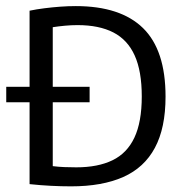

<svg xmlns="http://www.w3.org/2000/svg" viewBox="-20 -622 623 646"><path d="M1 -278V-330H281.5V-278ZM219 5Q186 5 151.5 3.2Q117 1.5 79.5 -2.5V-586Q103.5 -591 129.5 -594.2Q155.5 -597.5 182.2 -599.5Q209 -601.5 235 -601.5Q385.5 -601.5 461.2 -527.5Q537 -453.5 537 -297Q537 -191.5 501.2 -124.8Q465.5 -58 394.8 -26.5Q324 5 219 5ZM236.5 -59Q309.5 -59 358.5 -82.8Q407.5 -106.5 432.2 -159Q457 -211.5 457 -297.5Q457 -382.5 433.2 -435.2Q409.5 -488 361.5 -512.8Q313.5 -537.5 241 -537.5Q220 -537.5 198.5 -535.5Q177 -533.5 157.5 -530.5V-63Q177.5 -60.5 196.8 -59.8Q216 -59 236.5 -59Z"/></svg>

Font: Encode Sans SC SemiCondensed
Style: Regular
Weight: 400
Width: 4
Designer: Multiple Designers
Foundry: Impallari Type
Version: Version 3.002